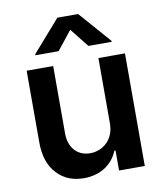

<svg xmlns="http://www.w3.org/2000/svg" viewBox="-86 -839 780 916"><g transform="rotate(-10 304.0 -381.0)"><path d="M194.6 -545.5V-218Q194.6 -194.2 201.3 -173.7Q208.1 -153.1 221.1 -137.8Q234 -122.5 253.4 -113.8Q272.7 -105.1 297.6 -105.1Q318.9 -105.1 339.7 -112.9Q360.4 -120.7 377 -136.2Q393.5 -151.6 403.6 -175.1Q413.7 -198.5 413.7 -229.4V-545.5H542.3V0H417.6V-96.9H411.9Q401.3 -71 384.6 -51.5Q367.9 -32 346.6 -19Q325.3 -6 300.2 0.5Q275.2 7.1 247.9 7.1Q207 7.1 174.9 -5.9Q142.8 -18.8 116.8 -46.5Q66.1 -100.5 66.1 -198.2V-545.5ZM254.3 -769.2H354.8L489.3 -615.8V-610.8H376.8L304.7 -701.7L232.6 -610.8H120V-615.8Z"/></g></svg>

Font: Inter P Semi Bold
Style: Regular
Weight: 600
Designer: Rasmus Andersson
Foundry: rsms
Version: Version 3.018;git-588b23468